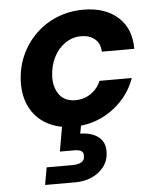

<svg xmlns="http://www.w3.org/2000/svg" viewBox="-54 -560 721 871"><g transform="rotate(-5 306.0 -124.5)"><path d="M266 12Q198 12 147.5 -16Q97 -44 71 -94.5Q45 -145 47 -211Q49 -275 73 -329.5Q97 -384 139 -425.5Q181 -467 237 -490Q293 -513 358 -513Q456 -513 514.5 -461Q573 -409 573 -316H425Q424 -353 400 -373.5Q376 -394 337 -394Q298 -394 265 -371.5Q232 -349 212.5 -310.5Q193 -272 191 -223Q190 -197 196.5 -175.5Q203 -154 215 -138.5Q227 -123 245.5 -115Q264 -107 286 -107Q313 -107 335.5 -116.5Q358 -126 375.5 -143.5Q393 -161 403 -185H550Q529 -126 486.5 -81.5Q444 -37 388 -12.5Q332 12 266 12ZM116 264 130 185H247Q273 185 288 176.5Q303 168 303 149Q304 132 293.5 125.5Q283 119 260 119H196L218 -7H305L295 46Q325 46 351 55.5Q377 65 392.5 85.5Q408 106 407 140Q406 178 384.5 206Q363 234 329 249Q295 264 255 264Z"/></g></svg>

Font: DM Sans 17pt ExtraBold
Style: Italic
Weight: 800
Italic angle: -10°
Version: Version 4.004;gftools[0.9.30]